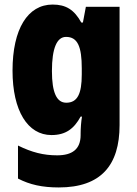

<svg xmlns="http://www.w3.org/2000/svg" viewBox="-20 -583 600 843"><path d="M211 -563C102 -563 35 -456 35 -273C35 -96 102 10 206 10C269 10 305 -18 334 -71H340C336 -49 334 -17 334 3V10C334 73 296 99 231 99C171 99 120 86 59 56V201C111 228 166 240 238 240C423 240 505 143 505 -34V-553H357L344 -484H337C306 -540 270 -563 211 -563ZM270 -421C321 -421 339 -378 339 -283V-256C339 -171 320 -132 271 -132C229 -132 208 -176 208 -271C208 -372 230 -421 270 -421Z"/></svg>

Font: Noto Sans Devanagari UI Condensed Black
Style: Regular
Weight: 900
Width: 3
Designer: Jelle Bosma - Monotype Design Team
Foundry: Monotype Imaging Inc.
Version: Version 2.004